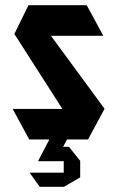

<svg xmlns="http://www.w3.org/2000/svg" viewBox="-20 -534 449 735"><path d="M103 -397 89 -514H312L375 -398V-397ZM240 -84 35 -404 89 -514 380 -118V-117ZM92 0 29 -116V-117H380L317 0ZM192 83 209 28H244L287 82V83ZM126 83V82L169 0H236V1L192 83ZM132 181 94 128V127H224V181ZM224 181V83H287V145L225 181Z"/></svg>

Font: Foldit SemiBold
Style: Regular
Weight: 600
Version: Version 1.003